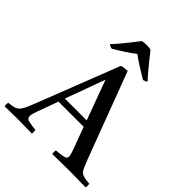

<svg xmlns="http://www.w3.org/2000/svg" viewBox="-266 -1060 1213 1213"><g transform="rotate(45 340.5 -453.5)"><path d="M-22 1Q-24 -15 -22 -31Q6 -34 23 -38Q40 -42 52 -52.5Q64 -63 75 -84.5Q86 -106 101 -145L317 -699Q328 -703 343.5 -705Q359 -707 370 -707L585 -136Q599 -100 608 -79.5Q617 -59 628 -50Q639 -41 656 -37.5Q673 -34 703 -31Q705 -15 703 1Q668 1 631 0Q594 -1 557 -1Q519 -1 480.5 0Q442 1 404 1Q401 -14 404 -31Q453 -36 472 -40.5Q491 -45 491 -64Q491 -72 488 -82Q485 -92 480 -107L423 -261H198L148 -123Q141 -104 137.5 -91.5Q134 -79 134 -69Q134 -47 154.5 -41.5Q175 -36 222 -31Q224 -14 222 1Q188 1 155 0Q122 -1 88 -1Q60 -1 34 0Q8 1 -22 1ZM213 -303H408L310 -569ZM338 -826Q307 -803 272 -780Q237 -757 199 -735Q182 -738 171 -748Q192 -769 215.5 -797.5Q239 -826 261.5 -854.5Q284 -883 300 -904Q308 -906 318.5 -907Q329 -908 339 -908Q348 -908 358.5 -907Q369 -906 377 -904Q394 -883 416.5 -854.5Q439 -826 463 -797.5Q487 -769 507 -748Q495 -739 479 -735Q441 -757 405.5 -779.5Q370 -802 338 -826Z"/></g></svg>

Font: Tiro Devanagari Marathi
Style: Regular
Weight: 400
Designer: Devanagari: John Hudson & Fiona Ross. Latin: John Hudson.
Foundry: Tiro Typeworks Ltd.
Version: Version 1.52